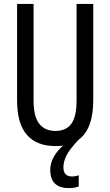

<svg xmlns="http://www.w3.org/2000/svg" viewBox="-20 -734 562 978"><path d="M303 118Q303 165 347 165Q357 165 366 163Q375 161 381 159V216Q371 220 357.5 222Q344 224 330 224Q236 224 236 131Q236 96 254.5 64Q273 32 301 8Q282 10 262 10Q167 10 117 -47Q67 -104 67 -223V-714H151V-222Q151 -140 180 -103.5Q209 -67 262 -67Q316 -67 343 -103Q370 -139 370 -223V-714H455V-224Q455 -76 380 -22Q333 28 318 59Q303 90 303 118Z"/></svg>

Font: Noto Sans Khmer UI ExtraCondensed
Style: Regular
Weight: 400
Width: 2
Designer: Danh Hong and the Monotype Design Team
Foundry: Monotype Imaging Inc.
Version: Version 2.002; ttfautohint (v1.8.4.7-5d5b)